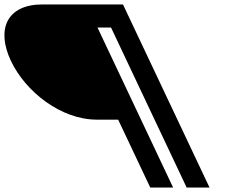

<svg xmlns="http://www.w3.org/2000/svg" viewBox="-296 -845 1024 865"><path d="M545 0H648L258 -825H-105C-266 -825 -313.6 -712 -246.9 -571C-180.8 -431 -20.7 -306 140.3 -306H236.3L381 0H484L143.2 -721H204.2Z"/></svg>

Font: Hussar
Style: BdOpOblFive
Weight: 700
Foundry: Cannot Into Space Fonts
Version: Version 2.00